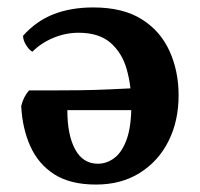

<svg xmlns="http://www.w3.org/2000/svg" viewBox="-20 -487 537 516"><path d="M231 -467Q310 -467 360.5 -435.5Q411 -404 435.5 -350Q460 -296 460 -231Q460 -162 433 -108Q406 -54 356 -22.5Q306 9 238 9Q169 9 126 -18.5Q83 -46 61.5 -94Q40 -142 37 -202Q43 -227 58 -244Q80 -244 115.5 -244Q151 -244 193 -244.5Q235 -245 278.5 -247Q322 -249 361 -251V-191H161Q161 -124 182 -85.5Q203 -47 243 -47Q267 -47 287.5 -62.5Q308 -78 320.5 -112.5Q333 -147 333 -206Q333 -257 320.5 -301Q308 -345 277 -372Q246 -399 191 -399Q157 -399 124 -385.5Q91 -372 67 -348Q58 -353 50 -366Q42 -379 42 -391Q78 -431 124.5 -449Q171 -467 231 -467Z"/></svg>

Font: Vollkorn SemiBold
Style: Regular
Weight: 600
Designer: Friedrich Althausen
Foundry: Friedrich Althausen
Version: Version 5.000